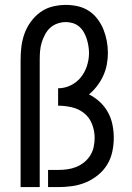

<svg xmlns="http://www.w3.org/2000/svg" viewBox="-20 -763 540 783"><path d="M64 0V-520Q64 -547 67.5 -574.5Q71 -602 80.5 -627.5Q90 -653 106.5 -675.5Q123 -698 145.5 -714Q168 -730 195 -736.5Q222 -743 249 -743Q273 -743 297.5 -737.5Q322 -732 342.5 -718.5Q363 -705 378 -685Q393 -665 402 -642.5Q411 -620 415.5 -596Q420 -572 420 -547Q420 -523 415.5 -499.5Q411 -476 401 -454Q391 -432 376 -412.5Q361 -393 343 -378Q367 -366 387 -347.5Q407 -329 420 -305.5Q433 -282 438.5 -255Q444 -228 444 -201Q444 -173 438 -144.5Q432 -116 417 -91.5Q402 -67 379 -48.5Q356 -30 329.5 -19Q303 -8 274.5 -4Q246 0 217 0H176V-70H217Q236 -70 254.5 -72.5Q273 -75 290.5 -82Q308 -89 323 -101Q338 -113 348 -129Q358 -145 362 -163.5Q366 -182 366 -201Q366 -229 355.5 -256.5Q345 -284 323 -301.5Q301 -319 273 -325.5Q245 -332 217 -332V-403Q244 -403 268.5 -415Q293 -427 309.5 -447.5Q326 -468 334.5 -494Q343 -520 343 -547Q343 -561 340.5 -576Q338 -591 333.5 -605Q329 -619 321.5 -632Q314 -645 303 -654.5Q292 -664 277.5 -668.5Q263 -673 249 -673Q231 -673 214 -667Q197 -661 184.5 -649.5Q172 -638 163.5 -622Q155 -606 150 -589.5Q145 -573 143.5 -555.5Q142 -538 142 -520V0Z"/></svg>

Font: Iosevka Term SS14
Style: Regular
Weight: 400
Monospace: yes
Designer: Belleve Invis
Foundry: Belleve Invis
Version: Version 24.1.1; ttfautohint (v1.8.4)